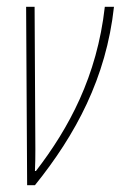

<svg xmlns="http://www.w3.org/2000/svg" viewBox="-20 -546 356 566"><path d="M60 0H83C203 -149 293 -316 316 -526H289C266 -321 183 -168 86 -42H83C85 -79 84 -137 84 -153L82 -526H57Z"/></svg>

Font: Noto Sans ExtraCondensed Thin
Style: Italic
Weight: 100
Width: 2
Italic angle: -12°
Designer: Monotype Design Team
Foundry: Monotype Imaging Inc.
Version: Version 2.013